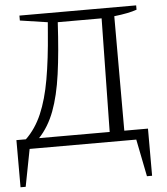

<svg xmlns="http://www.w3.org/2000/svg" viewBox="-56 -697 806 929"><g transform="rotate(-5 346.5 -233.0)"><path d="M6 181V-48H52Q100 -94 129.5 -162.5Q159 -231 176 -327.5Q193 -424 203 -554L207 -603L73 -623V-647H640V-626Q601 -612 530 -604V-48H645V181H620L584 0H66L31 181ZM255 -599Q247 -453 232.5 -348.5Q218 -244 190.5 -171Q163 -98 116 -48H459L468 -599Z"/></g></svg>

Font: Piazzolla Light
Style: Regular
Weight: 300
Designer: Juan Pablo del Peral
Foundry: Huerta Tipografica
Version: Version 1.330